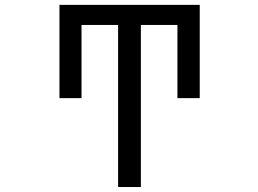

<svg xmlns="http://www.w3.org/2000/svg" viewBox="-20 -752 1040 774"><path d="M456.1 -651.4H308.6V-356.4H219.7V-732.4H785.2V-356.4H695.3V-651.4H547.9V2H456.1Z"/></svg>

Font: GenEi Gothic M Regular
Style: Regular
Weight: 400
Designer: o_tamon (Modified); [Source Han Sans]
Ryoko NISHIZUKA  (kana & ideographs); Paul D. Hunt (Latin, Greek & Cyrillic); Wenl
Version: Version 1.1a;Original Version 1.004